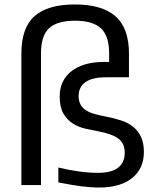

<svg xmlns="http://www.w3.org/2000/svg" viewBox="-20 -831 697 862"><path d="M76 -590Q76 -707 135.5 -759Q195 -811 316 -811Q438 -811 498.5 -758Q559 -705 559 -590V-484H455Q395 -484 364 -462.5Q333 -441 333 -400Q333 -376 342.5 -360Q352 -344 369 -334Q386 -324 409 -318Q432 -312 459 -307Q494 -300 524.5 -290Q555 -280 577.5 -262Q600 -244 613 -216.5Q626 -189 626 -149Q626 -74 573 -31.5Q520 11 424 11Q388 11 345.5 5.5Q303 0 242 -12V-79Q341 -55 420 -55Q480 -55 510 -78Q540 -101 540 -145Q540 -168 532 -184Q524 -200 509 -210.5Q494 -221 473.5 -228Q453 -235 428 -240Q397 -246 365 -253Q333 -260 307 -276.5Q281 -293 264.5 -321.5Q248 -350 248 -398Q248 -470 301 -511.5Q354 -553 448 -553H470V-590Q470 -670 433 -704Q396 -738 317 -738Q237 -738 200.5 -704.5Q164 -671 164 -590V0H76Z"/></svg>

Font: EncodeSans
Style: Regular
Weight: 400
Designer: Pablo Impallari, Andres Torresi
Foundry: Pablo Impallari, Andres Torresi
Version: Version 1.000; ttfautohint (v1.4.1)